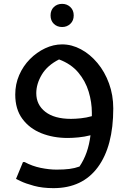

<svg xmlns="http://www.w3.org/2000/svg" viewBox="-20 -715 666 995"><path d="M257 260Q200 260 156 248Q112 236 87.5 224Q63 212 63 212L99 125H108Q147 146 191 155Q235 164 273 164Q312 164 339.5 160.5Q367 157 392 148Q415 114 429 74Q443 34 449 -14Q418 -6 386.5 -3Q355 0 331 0Q256 0 194.5 -24.5Q133 -49 96 -99Q59 -149 59 -225Q59 -279 79.5 -326Q100 -373 135 -408.5Q170 -444 213.5 -464.5Q257 -485 302 -485Q352 -485 399.5 -459.5Q447 -434 485 -388.5Q523 -343 545 -282.5Q567 -222 567 -153Q567 43 487 151.5Q407 260 257 260ZM168 -232Q168 -172 215 -135.5Q262 -99 348 -99Q370 -99 399 -102Q428 -105 456 -113Q456 -122 456 -131Q456 -185 439.5 -240Q423 -295 385.5 -339.5Q348 -384 286 -407Q225 -376 196.5 -328Q168 -280 168 -232ZM302 -575Q276 -575 259 -591.5Q242 -608 242 -635Q242 -662 259 -678.5Q276 -695 302 -695Q327 -695 344.5 -678.5Q362 -662 362 -635Q362 -608 344.5 -591.5Q327 -575 302 -575Z"/></svg>

Font: Kufam Medium
Style: Regular
Weight: 500
Designer: Wael Morcos, Artur Schmal
Foundry: Original Type
Version: Version 1.300; ttfautohint (v1.8.3)